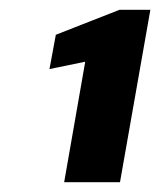

<svg xmlns="http://www.w3.org/2000/svg" viewBox="-20 -724 327 392"><path d="M111 -352 154 -598 81 -583 94 -653 224 -704H287L225 -352Z"/></svg>

Font: DM Sans 36pt Black
Style: Italic
Weight: 900
Italic angle: -10°
Designer: Colophon Foundry, Jonny Pinhorn
Foundry: Colophon Foundry
Version: Version 4.004;gftools[0.9.30]